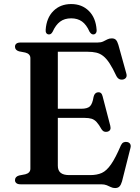

<svg xmlns="http://www.w3.org/2000/svg" viewBox="-20 -910 693 948"><path d="M214.5 -373H380.5Q411.5 -373 424 -385Q436.5 -397 442 -431.5Q444.5 -442.5 450 -448Q455.5 -453.5 464 -454.5Q481.5 -456 486.5 -435L524.5 -289Q527.5 -277 524.2 -270Q521 -263 511.5 -260Q502.5 -257.5 494.8 -260.2Q487 -263 481.5 -271.5Q468.5 -295 457.2 -307.2Q446 -319.5 432 -323.8Q418 -328 396.5 -328H214.5ZM54 -679.5Q54 -689 60.8 -694.5Q67.5 -700 81.5 -700H461.5Q478.5 -700 489.5 -705.2Q500.5 -710.5 510 -715.5Q519.5 -720.5 532 -720.5Q545.5 -720.5 552.5 -713Q559.5 -705.5 564.5 -688.5L603.5 -548Q607 -536.5 603.5 -529Q600 -521.5 590 -518Q578.5 -515 569.5 -519.2Q560.5 -523.5 554.5 -535Q536.5 -573.5 521 -597.2Q505.5 -621 489.5 -633.5Q473.5 -646 455 -650.2Q436.5 -654.5 411.5 -654.5H265.5V-92Q265.5 -68.5 279.2 -57Q293 -45.5 321.5 -45.5H426Q459 -45.5 482.8 -56.2Q506.5 -67 528.5 -98.8Q550.5 -130.5 577 -192.5Q582 -203 589.5 -206.8Q597 -210.5 606.5 -209Q617.5 -207.5 622.5 -199.5Q627.5 -191.5 624 -179L582.5 -14.5Q577.5 2.5 570 10.5Q562.5 18.5 548 18.5Q537 18.5 527.5 13.8Q518 9 506.8 4.5Q495.5 0 479.5 0H81.5Q67.5 0 60.8 -5.8Q54 -11.5 54 -20.5Q54 -37.5 74 -43.5L105 -49.5Q117 -52.5 123.5 -59.5Q130 -66.5 130 -77V-623Q130 -633.5 123.5 -640.5Q117 -647.5 105 -650.5L74 -656.5Q54 -662.5 54 -679.5ZM331.5 -819.5Q298.5 -819.5 276.8 -803.2Q255 -787 240 -753.5Q236 -746.5 231.8 -743.2Q227.5 -740 222 -740Q213.5 -740 209 -746.2Q204.5 -752.5 205.5 -763Q209.5 -822 243.8 -856Q278 -890 331.5 -890Q384.5 -890 418.8 -856Q453 -822 457 -763Q458 -752.5 453.2 -746.2Q448.5 -740 440.5 -740Q435.5 -740 431 -743.2Q426.5 -746.5 422 -753.5Q407 -788 385 -803.8Q363 -819.5 331.5 -819.5Z"/></svg>

Font: Fraunces Medium
Style: Regular
Weight: 500
Version: Version 1.000;[b76b70a41]